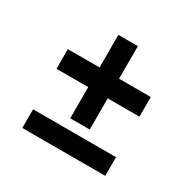

<svg xmlns="http://www.w3.org/2000/svg" viewBox="-107 -608 654 653"><g transform="rotate(30 219.5 -281.0)"><path d="M56.6 -294.4V-371.6H382.3V-294.4ZM181.2 -171.9V-499.5H257.8V-171.9ZM56.6 -62V-135.3H382.3V-62Z"/></g></svg>

Font: Harmattan
Style: Bold
Weight: 700
Designer: George W. Nuss III and SIL International
Foundry: SIL International
Version: Version 4.000